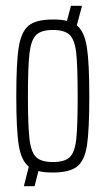

<svg xmlns="http://www.w3.org/2000/svg" viewBox="-20 -585 363 660"><path d="M287 -254Q287 -138 279 -85.5Q271 -33 245 -12.5Q219 8 162 8Q130 8 112 3L99 55H62L79 -12Q53 -33 44.5 -85.5Q36 -138 36 -254Q36 -371 44.5 -423.5Q53 -476 78.5 -497Q104 -518 162 -518Q194 -518 210 -513L224 -565H262L244 -498Q270 -477 278.5 -423.5Q287 -370 287 -254ZM247 -254Q247 -358 242 -403Q237 -448 219.5 -465Q202 -482 162 -482Q122 -482 104.5 -465Q87 -448 81.5 -403Q76 -358 76 -254Q76 -151 81.5 -106Q87 -61 104.5 -44.5Q122 -28 162 -28Q202 -28 219.5 -44.5Q237 -61 242 -105.5Q247 -150 247 -254Z"/></svg>

Font: Saira Ultra Condensed ExLight
Style: Regular
Weight: 200
Width: 1
Designer: Hector Gatti with collaboration of the Omnibus-Type team
Foundry: Omnibus-Type
Version: Version 1.001; ttfautohint (v1.8)